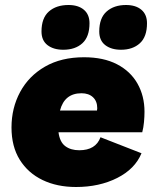

<svg xmlns="http://www.w3.org/2000/svg" viewBox="-20 -739 623 768"><path d="M284 9Q208 9 150 -19Q92 -47 59 -100Q26 -153 26 -229Q26 -307 60.5 -371Q95 -435 160 -472.5Q225 -510 316 -510Q394 -510 448 -482Q502 -454 530 -404.5Q558 -355 558 -292Q558 -273 556 -251Q554 -229 549 -210H214Q219 -171 241 -154.5Q263 -138 297 -138Q363 -138 382 -190L546 -126Q520 -63 448.5 -27Q377 9 284 9ZM306 -366Q238 -366 220 -297H368Q369 -301 369 -306Q369 -334 352 -350Q335 -366 306 -366ZM464 -540Q425 -540 401 -558.5Q377 -577 377 -613Q377 -667 406.5 -693Q436 -719 484 -719Q523 -719 545.5 -700Q568 -681 568 -646Q568 -592 539.5 -566Q511 -540 464 -540ZM233 -540Q194 -540 170 -558.5Q146 -577 146 -613Q146 -667 175.5 -693Q205 -719 254 -719Q293 -719 315.5 -700Q338 -681 338 -646Q338 -592 309.5 -566Q281 -540 233 -540Z"/></svg>

Font: Prodigy Sans ExtraBold
Style: Italic
Weight: 800
Italic angle: -13°
Designer: Wei Huang
Foundry: Wei Huang
Version: Version 1.003; ttfautohint (v1.8.3)